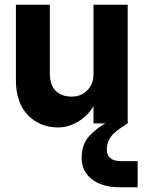

<svg xmlns="http://www.w3.org/2000/svg" viewBox="-20 -520 605 809"><path d="M190 -213Q190 -161 215 -137Q240 -113 282 -113Q322 -113 348 -139.5Q374 -166 374 -207V-500H518V0Q463 33 446.5 57Q430 81 430 110Q430 159 492 159H560V269H484Q411 269 367.5 235.5Q324 202 324 145Q324 89 354.5 55Q385 21 424 0H374V-72Q347 -29 306.5 -6Q266 17 225 17Q148 17 97.5 -35Q47 -87 47 -183V-500H190Z"/></svg>

Font: Overused Grotesk
Style: Bold
Weight: 700
Version: Version 0.003